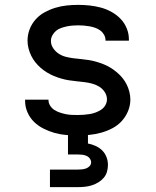

<svg xmlns="http://www.w3.org/2000/svg" viewBox="-20 -548 640 788"><path d="M299 8Q275 8 251 6Q227 4 204 -2.5Q181 -9 159 -20Q137 -31 120 -47.5Q103 -64 93 -86.5Q83 -109 83 -133V-139H179V-137Q179 -125 186 -114Q193 -103 203.5 -96.5Q214 -90 226 -86Q238 -82 250 -79.5Q262 -77 274.5 -76.5Q287 -76 299 -76Q312 -76 324.5 -77Q337 -78 349 -80Q361 -82 373 -86.5Q385 -91 395.5 -98Q406 -105 412.5 -116.5Q419 -128 419 -140Q419 -156 410 -170Q401 -184 387 -192.5Q373 -201 357.5 -205Q342 -209 326 -211Q310 -213 294.5 -214.5Q279 -216 263 -218.5Q247 -221 231.5 -225.5Q216 -230 201.5 -236Q187 -242 173 -250.5Q159 -259 147 -269.5Q135 -280 125 -292.5Q115 -305 108 -319.5Q101 -334 97 -349.5Q93 -365 93 -381Q93 -405 101.5 -427.5Q110 -450 126 -468Q142 -486 163 -497.5Q184 -509 207 -516Q230 -523 253.5 -525.5Q277 -528 301 -528Q324 -528 347.5 -525.5Q371 -523 393.5 -517Q416 -511 437 -499.5Q458 -488 474.5 -471Q491 -454 500 -432Q509 -410 509 -387V-381H413V-383Q413 -395 407 -405.5Q401 -416 391.5 -423Q382 -430 370.5 -434Q359 -438 347.5 -440Q336 -442 324.5 -443Q313 -444 301 -444Q289 -444 277 -443Q265 -442 253.5 -439.5Q242 -437 230.5 -433Q219 -429 210 -421.5Q201 -414 195 -403Q189 -392 189 -380Q189 -364 198 -350.5Q207 -337 220.5 -328Q234 -319 249.5 -315Q265 -311 281 -309Q297 -307 313 -305.5Q329 -304 344.5 -301.5Q360 -299 375.5 -294.5Q391 -290 406 -284Q421 -278 434.5 -269.5Q448 -261 460.5 -250.5Q473 -240 483 -227.5Q493 -215 500 -201Q507 -187 511 -171Q515 -155 515 -139Q515 -115 505.5 -92Q496 -69 479.5 -51Q463 -33 441 -21.5Q419 -10 395.5 -3.5Q372 3 347.5 5.5Q323 8 299 8ZM185 220V148H300Q309 148 317.5 147Q326 146 334 143Q342 140 348 133.5Q354 127 354 118Q354 110 348.5 102.5Q343 95 334.5 91.5Q326 88 317.5 87Q309 86 300 86H259V-76H341V41Q357 44 372.5 51Q388 58 399.5 69.5Q411 81 417 96.5Q423 112 423 129Q423 143 419 157Q415 171 405.5 182Q396 193 383.5 200.5Q371 208 357 212.5Q343 217 328.5 218.5Q314 220 300 220Z"/></svg>

Font: Iosevka Fixed Curly Md Ex
Style: Regular
Weight: 500
Width: 7
Monospace: yes
Designer: Belleve Invis
Foundry: Belleve Invis
Version: Version 30.1.2